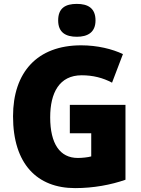

<svg xmlns="http://www.w3.org/2000/svg" viewBox="-20 -957 726 987"><path d="M375 -937C317 -937 279 -916 279 -852C279 -790 318 -768 375 -768C430 -768 471 -790 471 -852C471 -916 431 -937 375 -937ZM339 -418V-272H449V-153C432 -148 401 -145 380 -145C288 -145 238 -218 238 -354C238 -480 285 -570 400 -570C458 -570 509 -557 556 -532L612 -679C557 -705 481 -724 397 -724C171 -724 47 -585 47 -359C47 -114 171 10 366 10C461 10 551 -7 625 -33V-418Z"/></svg>

Font: Noto Sans Khmer SemiCondensed Black
Style: Regular
Weight: 900
Width: 4
Designer: Danh Hong and the Monotype Design Team
Foundry: Monotype Imaging Inc.
Version: Version 2.004